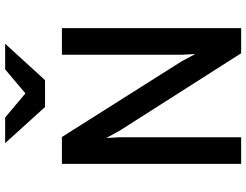

<svg xmlns="http://www.w3.org/2000/svg" viewBox="-126 -836 962 750"><g transform="rotate(-90 355.0 -461.0)"><path d="M522 0 219.2 -475.1 190.9 -526.9 193.8 -475.1V0H89.8V-700.2H194.8L490.2 -232.9L519 -179.2L516.1 -231.9V-700.2H620.1V0ZM417 -766.1H312L170.9 -921.9H271L365.2 -842.8L459 -921.9H559.1Z"/></g></svg>

Font: Overpass
Style: Regular
Weight: 400
Designer: Delve Withrington
Foundry: Delve Fonts
Version: Version 1.001